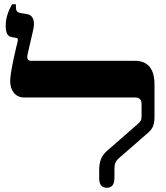

<svg xmlns="http://www.w3.org/2000/svg" viewBox="-20 -879 783 906"><path d="M484 7C507 7 520 -7 520 -39V-80C520 -105 523 -117 545 -136L677 -251C702 -272 709 -292 709 -329V-481C709 -555 677 -592 617 -592H128C111 -592 106 -601 110 -622L136 -735C147 -779 136 -807 110 -812L80 -817C58 -820 55 -830 55 -849V-859H37C25 -838 7 -801 7 -760C7 -725 14 -708 35 -704L57 -700C64 -699 66 -694 63 -682C59 -667 28 -540 28 -497C28 -451 53 -419 94 -419H618C637 -419 648 -409 648 -389V-329C648 -313 644 -306 628 -292L487 -169C457 -143 448 -116 448 -74V-39C448 -6 461 7 484 7Z"/></svg>

Font: Noto Serif Hebrew SemiCondensed ExtraBold
Style: Regular
Weight: 800
Width: 4
Designer: Monotype Design Team
Foundry: Monotype Imaging Inc.
Version: Version 2.004